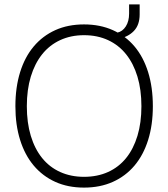

<svg xmlns="http://www.w3.org/2000/svg" viewBox="-20 -837 765 873"><path d="M362 16Q289 16 231.5 -10Q174 -36 133.5 -84Q93 -132 71.5 -200.5Q50 -269 50 -354Q50 -440 71.5 -509Q93 -578 133.5 -626Q174 -674 231.5 -700Q289 -726 362 -726Q435 -726 493 -700Q551 -674 591.5 -626Q632 -578 653.5 -509Q675 -440 675 -354Q675 -269 653.5 -200.5Q632 -132 591.5 -84Q551 -36 493 -10Q435 16 362 16ZM362 -33Q423 -33 471.5 -55Q520 -77 553.5 -118.5Q587 -160 605 -219.5Q623 -279 623 -354Q623 -429 605 -488.5Q587 -548 553.5 -590Q520 -632 471.5 -654.5Q423 -677 362 -677Q302 -677 253.5 -654.5Q205 -632 171.5 -590Q138 -548 120 -488.5Q102 -429 102 -354Q102 -279 120 -219.5Q138 -160 171.5 -118.5Q205 -77 253.5 -55Q302 -33 362 -33ZM506 -657.7 500 -685.6 513 -688.5Q537 -693.5 552 -716.9Q567 -740.3 567 -775.2V-817H615V-771.2Q615 -723.4 588.5 -696Q562 -668.6 519 -660.7Z"/></svg>

Font: Geist ExtLt
Style: Regular
Weight: 400
Designer: Basement.studio, Andrés Briganti, Mateo Zaragoza
Foundry: Basement.studio, Vercel, Andrés Briganti, Guido Ferreyra, Mateo Zaragoza
Version: Version 1.401